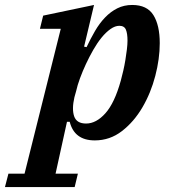

<svg xmlns="http://www.w3.org/2000/svg" viewBox="-111 -554 694 774"><path d="M-77 146H-12L134 -438H50L63 -491L268 -534L228 -366L238 -364Q254 -398 272 -429Q290 -460 312.5 -483.5Q335 -507 362 -520.5Q389 -534 422 -534Q482 -534 507.5 -493Q533 -452 533 -380Q533 -317 515 -248Q497 -179 463 -121Q429 -63 380.5 -25.5Q332 12 271 12Q189 12 170 -63H159L113 146H203L190 200H-91ZM236 -56Q277 -56 314 -97.5Q351 -139 376 -229Q381 -247 386 -269Q391 -291 394.5 -312.5Q398 -334 400.5 -354.5Q403 -375 403 -390Q403 -419 396.5 -434.5Q390 -450 370 -450Q353 -450 334.5 -437Q316 -424 298.5 -402.5Q281 -381 265 -353Q249 -325 235.5 -296Q222 -267 211.5 -238.5Q201 -210 196 -187L189 -162Q178 -114 188 -85Q198 -56 236 -56Z"/></svg>

Font: IBM Plex Serif SemiBold
Style: Italic
Weight: 600
Italic angle: -14°
Designer: Mike Abbink, Paul van der Laan, Pieter van Rosmalen
Foundry: Bold Monday
Version: Version 2.5